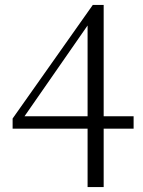

<svg xmlns="http://www.w3.org/2000/svg" viewBox="-20 -756 576 776"><path d="M334 0V-236H31V-277L355 -736H399V-286H520V-236H399V0ZM79 -286H334V-653Z"/></svg>

Font: GenRyuMin TW L
Style: Regular
Weight: 300
Version: Version 1.501;PS 1;hotconv 16.6.51;makeotf.lib2.5.65220